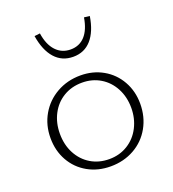

<svg xmlns="http://www.w3.org/2000/svg" viewBox="-122 -741 754 839"><g transform="rotate(-20 255.5 -322.0)"><path d="M132 -645 158 -648Q166 -594 193 -565Q220 -536 261 -536Q302 -536 328 -564.5Q354 -593 363 -648L389 -645Q378 -576 345.5 -539Q313 -502 261 -502Q209 -502 176 -539Q143 -576 132 -645ZM45 -202Q45 -262 73 -310.5Q101 -359 150.5 -387Q200 -415 261 -415Q319 -415 365.5 -388.5Q412 -362 438.5 -315Q465 -268 465 -210Q465 -149 437.5 -100Q410 -51 361 -23.5Q312 4 251 4Q192 4 145 -22.5Q98 -49 71.5 -96Q45 -143 45 -202ZM422 -206Q422 -257 400.5 -297.5Q379 -338 341.5 -360.5Q304 -383 257 -383Q208 -383 170 -360Q132 -337 111 -296.5Q90 -256 90 -206Q90 -154 111.5 -113.5Q133 -73 170.5 -50.5Q208 -28 256 -28Q304 -28 342 -51.5Q380 -75 401 -116Q422 -157 422 -206Z"/></g></svg>

Font: Ysabeau Infant Light
Style: Regular
Weight: 300
Designer: Christian Thalmann (Catharsis Fonts)
Version: Version 0.003